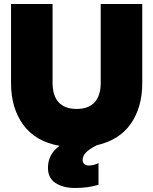

<svg xmlns="http://www.w3.org/2000/svg" viewBox="-20 -719 764 957"><path d="M689 -699V-304Q689 -185 632.5 -103Q576 -21 462 5Q425 24 408.5 41Q392 58 392 78Q392 91 400 98.5Q408 106 422 106Q447 106 471 94V202Q419 218 355 218Q294 218 256.5 193Q219 168 219 118Q219 49 277 8Q156 -14 95.5 -97.5Q35 -181 35 -304V-699H242V-306Q242 -242 272.5 -209Q303 -176 362 -176Q421 -176 451.5 -209Q482 -242 482 -306V-699Z"/></svg>

Font: Prompt ExtraBold
Style: Regular
Weight: 800
Designer: Katatrad Team
Foundry: CadsonDemak
Version: Version 1.000